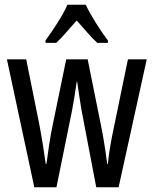

<svg xmlns="http://www.w3.org/2000/svg" viewBox="-20 -786 645 806"><path d="M322 -325Q317 -354 312.5 -384.5Q308 -415 304 -443H302Q298 -414 293 -383Q288 -352 283 -325L217 0H124L9 -537H90L144 -269Q152 -228 159 -184.5Q166 -141 172 -98H175Q180 -134 186 -176Q192 -218 202 -265L258 -537H348L403 -264Q409 -236 416 -194Q423 -152 430 -98H433Q436 -138 450 -212L517 -537H596L478 0H384ZM340 -766Q356 -732 382 -690.5Q408 -649 433 -616V-606H388Q367 -626 346 -650Q325 -674 302 -700Q279 -674 256.5 -648.5Q234 -623 216 -606H171V-616Q198 -653 223.5 -693.5Q249 -734 263 -766Z"/></svg>

Font: Noto Sans Malayalam ExtraCondensed
Style: Regular
Weight: 400
Width: 2
Designer: Jelle Bosma - Monotype Design Team
Foundry: Monotype Imaging Inc.
Version: Version 2.104; ttfautohint (v1.8.4.7-5d5b)